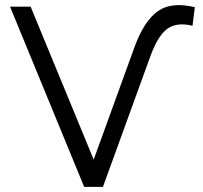

<svg xmlns="http://www.w3.org/2000/svg" viewBox="-20 -726 788 746"><path d="M307 0 19 -700H99L344 -106L504 -547Q541 -646 594 -683Q647 -720 737 -698L728 -626Q665 -641 628.5 -613Q592 -585 563 -504L380 0Z"/></svg>

Font: Modern
Style: Small
Weight: 400
Designer: Julieta Ulanovsky
Foundry: Julieta Ulanovsky
Version: Version 8.000